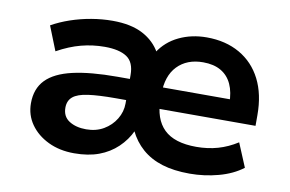

<svg xmlns="http://www.w3.org/2000/svg" viewBox="-61 -612 1095 725"><g transform="rotate(10 486.5 -249.0)"><path d="M260 10Q204 10 160.5 -11Q117 -32 92 -67.5Q67 -103 67 -148Q67 -204 100 -238Q133 -272 200.5 -287.5Q268 -303 371 -303H441V-222H378Q314 -222 274 -216.5Q234 -211 216 -196Q198 -181 198 -154Q198 -120 224 -103.5Q250 -87 289 -87Q327 -87 356 -104Q385 -121 402 -149Q419 -177 419 -209V-318Q419 -367 390 -386.5Q361 -406 305 -406Q259 -406 215 -394.5Q171 -383 124 -357L87 -450Q119 -468 157 -481Q195 -494 236 -501Q277 -508 317 -508Q388 -508 433.5 -484Q479 -460 502 -418H496Q524 -462 572 -485Q620 -508 678 -508Q751 -508 805 -477Q859 -446 888 -389Q917 -332 917 -252V-211H527V-293H822L805 -276Q805 -320 791 -350.5Q777 -381 749.5 -397Q722 -413 681 -413Q619 -413 582.5 -375Q546 -337 546 -266V-249Q546 -172 586 -133Q626 -94 710 -94Q754 -94 792.5 -105Q831 -116 867 -139L905 -48Q867 -19 813 -4.5Q759 10 703 10Q642 10 597 -4Q552 -18 520 -46Q488 -74 469 -114H472Q455 -77 425 -48.5Q395 -20 354.5 -5Q314 10 260 10Z"/></g></svg>

Font: Nunito Sans 8pt
Style: Bold
Weight: 700
Version: Version 3.101;gftools[0.9.27]